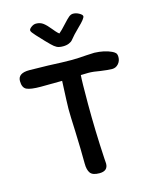

<svg xmlns="http://www.w3.org/2000/svg" viewBox="-126 -939 812 1021"><g transform="rotate(-15 280.5 -428.0)"><path d="M219 -730Q202 -746 155 -797Q145 -808 139 -816Q133 -824 133 -829Q133 -837 146 -846.5Q159 -856 172 -856Q195 -856 211.5 -843.5Q228 -831 248 -806Q252 -801 261 -790.5Q270 -780 279 -773Q293 -784 322 -816Q341 -837 352.5 -846.5Q364 -856 376 -856Q393 -856 409.5 -846.5Q426 -837 426 -829Q426 -816 386 -778Q352 -745 334 -722Q328 -714 314 -708Q300 -702 281 -702Q259 -702 246.5 -708.5Q234 -715 219 -730ZM74 -626Q101 -626 177 -624Q261 -620 304 -620Q339 -620 389 -624Q423 -626 432 -626Q487 -624 525 -606Q536 -601 543 -594Q550 -587 550 -571Q550 -549 536 -533.5Q522 -518 502 -518Q480 -518 438 -524Q401 -531 373 -531Q346 -531 332 -530Q329 -497 329 -372Q329 -223 338 -70L340 -41Q340 0 293 0Q256 0 243 -17.5Q230 -35 230 -71Q230 -142 226 -248Q222 -336 222 -373Q222 -398 228 -526L111 -525Q55 -525 33 -535.5Q11 -546 11 -583Q11 -626 74 -626Z"/></g></svg>

Font: Itim
Style: Regular
Weight: 400
Designer: Suppakit Chalermlarp
Version: Version 1.002g